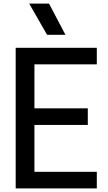

<svg xmlns="http://www.w3.org/2000/svg" viewBox="-20 -1045 597 1065"><path d="M343 -852ZM343 -852H241L142 -1025H252ZM517 0H67V-780H517V-688H171V-444H467V-352H171V-92H517Z"/></svg>

Font: Tanohe Sans Medium
Style: Regular
Weight: 500
Designer: Village Type and Design LLC
Foundry: Cooper Hewitt Smithsonian Design Museum
Version: Version 1.00;September 29, 2021;FontCreator 13.0.0.2655 64-b